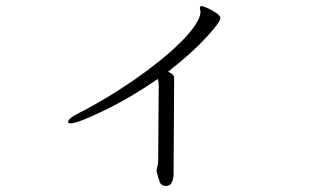

<svg xmlns="http://www.w3.org/2000/svg" viewBox="-20 -564 1040 635"><path d="M503 -26 505 -282Q505 -293 502 -303Q414 -242 325.5 -199Q237 -156 213 -156Q208 -156 205 -160Q205 -160 205 -161Q205 -165 210.5 -170.5Q216 -176 226 -182Q330 -235 421 -298Q512 -361 571.5 -418.5Q631 -476 642 -515L643 -522Q643 -528 642 -532Q641 -536 641 -538Q641 -541 642 -542Q644 -544 645 -544Q651 -544 667 -537Q683 -530 696 -520.5Q709 -511 709 -505Q709 -491 661.5 -439.5Q614 -388 536 -327Q550 -320 553 -315.5Q556 -311 556 -303L554 12Q554 26 549 37.5Q544 49 536 50Q533 51 529 51Q514 51 509 39.5Q504 28 498 2V-1Q498 -6 500.5 -13.5Q503 -21 503 -26Z"/></svg>

Font: JyunsaiKaai Light
Style: Regular
Weight: 300
Designer: Fontworks Inc.
Version: Version 0.030;April 7, 2024;FontCreator 14.0.0.2901 64-bit